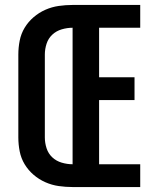

<svg xmlns="http://www.w3.org/2000/svg" viewBox="-20 -755 640 775"><path d="M273 0Q245 0 217 -4Q189 -8 163 -19.5Q137 -31 115.5 -49.5Q94 -68 79.5 -92Q65 -116 59.5 -144Q54 -172 54 -200V-535Q54 -563 59.5 -591Q65 -619 79.5 -643Q94 -667 115.5 -685.5Q137 -704 163 -715.5Q189 -727 217 -731Q245 -735 273 -735H546V-643H380V-443H523V-351H380V-92H546V0ZM273 -92V-643Q251 -643 229 -636.5Q207 -630 191 -615Q175 -600 168 -578.5Q161 -557 161 -535V-200Q161 -178 168 -156.5Q175 -135 191 -120Q207 -105 229 -98.5Q251 -92 273 -92Z"/></svg>

Font: Iosevka Curly SmBdEx
Style: Regular
Weight: 600
Width: 7
Monospace: yes
Designer: Belleve Invis
Foundry: Belleve Invis
Version: Version 11.1.0; ttfautohint (v1.8.3)